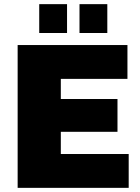

<svg xmlns="http://www.w3.org/2000/svg" viewBox="-20 -905 676 925"><path d="M65 0V-688H594V-525H273V-428H546V-270H273V-163H600V0ZM169 -746V-885H303V-746ZM363 -746V-885H497V-746Z"/></svg>

Font: Archivo SemiCondensed Black
Style: Regular
Weight: 900
Width: 4
Designer: Hector Gatti
Foundry: Omnibus-Type
Version: Version 2.001